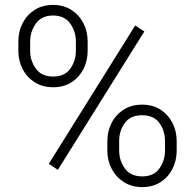

<svg xmlns="http://www.w3.org/2000/svg" viewBox="-20 -741 779 771"><path d="M53.7 -536.6V-574.2Q53.7 -614.7 70.8 -647.9Q87.9 -681.2 119.1 -701.2Q150.4 -721.2 192.9 -721.2Q235.4 -721.2 266.6 -701.2Q297.9 -681.2 314.9 -647.9Q332 -614.7 332 -574.2V-536.6Q332 -497.1 315.2 -463.9Q298.3 -430.7 267.3 -410.6Q236.3 -390.6 193.8 -390.6Q150.9 -390.6 119.4 -410.6Q87.9 -430.7 70.8 -463.9Q53.7 -497.1 53.7 -536.6ZM101.1 -574.2V-536.6Q101.1 -498 123.8 -465.8Q146.5 -433.6 193.8 -433.6Q240.2 -433.6 262.5 -465.6Q284.7 -497.6 284.7 -536.6V-574.2Q284.7 -614.3 262 -646.5Q239.3 -678.7 192.9 -678.7Q147 -678.7 124 -646.5Q101.1 -614.3 101.1 -574.2ZM559.6 -614.7 212.4 -59.1 175.8 -83 522.9 -638.7ZM411.1 -136.2V-174.3Q411.1 -214.4 428.2 -247.6Q445.3 -280.8 476.8 -300.8Q508.3 -320.8 550.3 -320.8Q593.3 -320.8 624.3 -300.8Q655.3 -280.8 672.4 -247.6Q689.5 -214.4 689.5 -174.3V-136.2Q689.5 -96.2 672.6 -63Q655.8 -29.8 624.8 -9.8Q593.8 10.3 551.3 10.3Q508.8 10.3 477.3 -9.8Q445.8 -29.8 428.5 -63Q411.1 -96.2 411.1 -136.2ZM458.5 -174.3V-136.2Q458.5 -97.2 481.2 -64.9Q503.9 -32.7 551.3 -32.7Q597.7 -32.7 620.1 -64.7Q642.6 -96.7 642.6 -136.2V-174.3Q642.6 -216.3 619.9 -247.3Q597.2 -278.3 550.3 -278.3Q504.4 -278.3 481.4 -247.3Q458.5 -216.3 458.5 -174.3Z"/></svg>

Font: Vazirmatn FD ExtraLight
Style: Regular
Weight: 200
Designer: Saber Rastikerdar
Foundry: Saber Rastikerdar
Version: Version 33.003